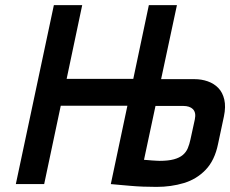

<svg xmlns="http://www.w3.org/2000/svg" viewBox="-20 -721 901 752"><path d="M742 -411H611L673 -701H563L502 -412H241L302 -701H191L42 0H153L218 -307H479L414 0Q415 0 425 1Q435 2 452.5 3.5Q470 5 492.5 7Q515 9 540.5 10Q566 11 593 11Q650 11 700 -4Q750 -19 785.5 -56Q821 -93 834 -157L857 -265Q865 -303 858.5 -331Q852 -359 835 -376.5Q818 -394 793.5 -402.5Q769 -411 742 -411ZM726 -175Q722 -156 715.5 -140.5Q709 -125 696 -114Q683 -103 661 -97Q639 -91 605 -91Q601 -91 593 -91.5Q585 -92 576 -92.5Q567 -93 558.5 -94Q550 -95 544 -95L589 -306H699Q710 -306 719.5 -303Q729 -300 735.5 -293.5Q742 -287 744 -277Q746 -267 743 -253Z"/></svg>

Font: Advent Pro
Style: Italic
Weight: 400
Italic angle: -12°
Designer: VivaRado, Andreas Kalpakidis
Foundry: VivaRado, Andreas Kalpakidis
Version: Version 3.000